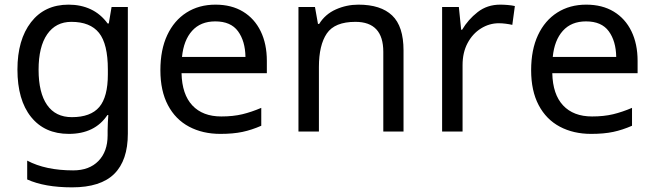

<svg xmlns="http://www.w3.org/2000/svg" viewBox="-20 -566 2814 826"><path d="M275 -546Q328 -546 370.5 -526Q413 -506 443 -465H448L460 -536H530V9Q530 124 471.5 182Q413 240 290 240Q172 240 97 206V125Q176 167 295 167Q364 167 403.5 126.5Q443 86 443 16V-5Q443 -17 444 -39.5Q445 -62 446 -71H442Q388 10 276 10Q172 10 113.5 -63Q55 -136 55 -267Q55 -395 113.5 -470.5Q172 -546 275 -546ZM287 -472Q220 -472 183 -418.5Q146 -365 146 -266Q146 -167 182.5 -114.5Q219 -62 289 -62Q370 -62 407 -105.5Q444 -149 444 -246V-267Q444 -377 406 -424.5Q368 -472 287 -472Z M907 -546Q976 -546 1025.5 -516Q1075 -486 1101.5 -431.5Q1128 -377 1128 -304V-251H761Q763 -160 807.5 -112.5Q852 -65 932 -65Q983 -65 1022.5 -74.5Q1062 -84 1104 -102V-25Q1063 -7 1023 1.5Q983 10 928 10Q852 10 793.5 -21Q735 -52 702.5 -113.5Q670 -175 670 -264Q670 -352 699.5 -415Q729 -478 782.5 -512Q836 -546 907 -546ZM906 -474Q843 -474 806.5 -433.5Q770 -393 763 -321H1036Q1035 -389 1004 -431.5Q973 -474 906 -474Z M1522 -546Q1618 -546 1667 -499.5Q1716 -453 1716 -349V0H1629V-343Q1629 -472 1509 -472Q1420 -472 1386 -422Q1352 -372 1352 -278V0H1264V-536H1335L1348 -463H1353Q1379 -505 1425 -525.5Q1471 -546 1522 -546Z M2132 -546Q2147 -546 2164.5 -544.5Q2182 -543 2195 -540L2184 -459Q2171 -462 2155.5 -464Q2140 -466 2126 -466Q2085 -466 2049 -443.5Q2013 -421 1991.5 -380.5Q1970 -340 1970 -286V0H1882V-536H1954L1964 -438H1968Q1994 -482 2035 -514Q2076 -546 2132 -546Z M2502 -546Q2571 -546 2620.5 -516Q2670 -486 2696.5 -431.5Q2723 -377 2723 -304V-251H2356Q2358 -160 2402.5 -112.5Q2447 -65 2527 -65Q2578 -65 2617.5 -74.5Q2657 -84 2699 -102V-25Q2658 -7 2618 1.5Q2578 10 2523 10Q2447 10 2388.5 -21Q2330 -52 2297.5 -113.5Q2265 -175 2265 -264Q2265 -352 2294.5 -415Q2324 -478 2377.5 -512Q2431 -546 2502 -546ZM2501 -474Q2438 -474 2401.5 -433.5Q2365 -393 2358 -321H2631Q2630 -389 2599 -431.5Q2568 -474 2501 -474Z"/></svg>

Font: Noto Sans Anatolian Hieroglyphs
Style: Regular
Weight: 400
Designer: Monotype Design Team
Foundry: Monotype Imaging Inc.
Version: Version 2.001; ttfautohint (v1.8.4.7-5d5b)